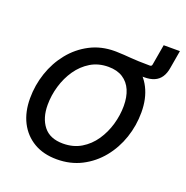

<svg xmlns="http://www.w3.org/2000/svg" viewBox="-119 -748 840 869"><g transform="rotate(20 301.0 -313.5)"><path d="M319.8 -476.1 330.1 -538.6Q353 -538.1 369.9 -536.9Q386.7 -535.6 403.6 -534.4Q420.4 -533.2 442.4 -532.2Q464.4 -531.2 496.6 -531.2Q505.4 -531.2 506.8 -540L523.9 -639.2H602.1L587.4 -553.7Q583 -525.9 570.8 -507.8Q558.6 -489.7 538.6 -481.2Q518.6 -472.7 490.7 -472.7Q448.7 -472.7 405.5 -474.4Q362.3 -476.1 319.8 -476.1ZM245.1 11.7Q180.7 11.7 134.3 -15.6Q87.9 -43 62.7 -92Q37.6 -141.1 37.6 -207Q37.6 -270 57.6 -329.3Q77.6 -388.7 115.5 -435.8Q153.3 -482.9 206.5 -510.7Q259.8 -538.6 325.7 -538.6Q390.1 -538.6 436.8 -511.2Q483.4 -483.9 508.3 -434.3Q533.2 -384.8 533.2 -318.8Q533.2 -254.9 513.2 -195.8Q493.2 -136.7 455.1 -89.8Q417 -43 363.8 -15.6Q310.5 11.7 245.1 11.7ZM247.1 -64.9Q296.4 -64.9 334 -87.4Q371.6 -109.9 397 -147.2Q422.4 -184.6 435.3 -229.5Q448.2 -274.4 448.2 -318.8Q448.2 -361.8 434.6 -393.8Q420.9 -425.8 393.1 -443.8Q365.2 -461.9 323.2 -461.9Q274.9 -461.9 237.8 -439.5Q200.7 -417 175 -379.9Q149.4 -342.8 136 -297.4Q122.6 -252 122.6 -206.1Q122.6 -143.1 153.3 -104Q184.1 -64.9 247.1 -64.9Z"/></g></svg>

Font: Inter 24pt
Style: Italic
Weight: 400
Italic angle: -9.3988°
Designer: Rasmus Andersson
Foundry: rsms
Version: Version 4.001;git-66647c0bb